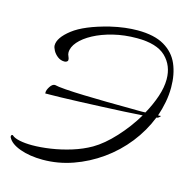

<svg xmlns="http://www.w3.org/2000/svg" viewBox="-105 -799 902 919"><g transform="rotate(15 345.5 -339.0)"><path d="M186 19Q122 19 73.5 1.5Q25 -16 11 -45Q10 -46 10 -49Q10 -58 16 -58Q18 -58 20 -56Q31 -46 57.5 -40.5Q84 -35 119 -35Q161 -35 211 -42.5Q261 -50 311 -65.5Q361 -81 403 -105Q453 -134 504.5 -190Q556 -246 594 -310Q554 -307 502 -304.5Q450 -302 394 -299.5Q338 -297 286 -295Q234 -293 194 -292Q154 -291 135 -291H122Q121 -290 119 -290Q116 -290 116 -296Q116 -308 127 -325Q138 -342 151 -342Q166 -338 205.5 -335Q245 -332 299.5 -330.5Q354 -329 413.5 -328Q473 -327 526 -327Q547 -327 566.5 -326.5Q586 -326 603 -327Q629 -374 644.5 -420Q660 -466 660 -506Q660 -574 615.5 -617Q571 -660 473 -660Q410 -660 355.5 -646.5Q301 -633 260 -611Q219 -589 196 -562.5Q173 -536 173 -509Q173 -500 177.5 -491Q182 -482 182 -474Q182 -469 177 -465.5Q172 -462 165 -462Q146 -462 131 -473.5Q116 -485 108 -500Q100 -515 100 -525Q100 -563 156 -606.5Q212 -650 332 -680Q370 -689 403.5 -693Q437 -697 466 -697Q549 -697 598.5 -668Q648 -639 669.5 -589Q691 -539 691 -474Q691 -437 684 -400.5Q677 -364 665 -329Q675 -329 678 -330Q679 -330 679 -329Q679 -328 674 -323.5Q669 -319 666 -318Q664 -317 660 -317Q632 -246 583.5 -184.5Q535 -123 471 -77.5Q407 -32 334.5 -6.5Q262 19 186 19Z"/></g></svg>

Font: Comforter
Style: Regular
Weight: 400
Designer: Robert E. Leuschke
Foundry: Robert E. Leuschke
Version: Version 1.013; ttfautohint (v1.8.3)